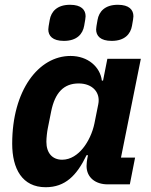

<svg xmlns="http://www.w3.org/2000/svg" viewBox="-20 -771 631 803"><path d="M247 -600C302 -600 326 -629 332 -663C336 -686 338 -696 338 -703C338 -730 320 -751 273 -751C218 -751 194 -722 188 -688C184 -665 182 -655 182 -648C182 -621 200 -600 247 -600ZM447 -600C502 -600 526 -629 532 -663C536 -686 538 -696 538 -703C538 -730 520 -751 473 -751C418 -751 394 -722 388 -688C384 -665 382 -655 382 -648C382 -621 400 -600 447 -600ZM523 0 545 -112H486L569 -525H429L411 -434H406C399 -491 348 -537 275 -537C141 -537 31 -393 31 -170C31 -65 73 12 171 12C253 12 301 -37 342 -122H348L345 -107C344 -102 342 -88 342 -77C342 -28 380 0 430 0ZM240 -103C199 -103 174 -131 174 -178C174 -194 177 -221 180 -235L194 -305C210 -384 247 -422 309 -422C367 -422 401 -384 391 -335L375 -255C367 -216 349 -178 327 -151C306 -125 276 -103 240 -103Z"/></svg>

Font: LVC Sans
Style: Bold Italic
Weight: 700
Italic angle: -11.31°
Designer: Mike Abbink, Paul van der Laan, Pieter van Rosmalen
Foundry: Bold Monday
Version: Version 3.0